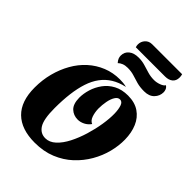

<svg xmlns="http://www.w3.org/2000/svg" viewBox="-291 -1162 1319 1319"><g transform="rotate(45 368.0 -502.5)"><path d="M297 22Q167 22 98 -45.5Q29 -113 29 -246Q29 -320 46.5 -387Q64 -454 96.5 -511.5Q129 -569 175.5 -611Q222 -653 280 -676.5Q338 -700 405 -700Q420 -700 435.5 -698.5Q451 -697 468 -693V-692Q414 -680 373.5 -655Q333 -630 304.5 -591.5Q276 -553 259 -501Q242 -449 234 -384.5Q226 -320 226 -243Q226 -136 252.5 -93.5Q279 -51 327 -51Q367 -51 401.5 -83Q436 -115 462.5 -167Q489 -219 507.5 -280Q526 -341 535.5 -400.5Q545 -460 544 -507Q543 -549 533.5 -576Q524 -603 502 -603Q482 -603 468 -580.5Q454 -558 447.5 -523.5Q441 -489 441 -453Q442 -416 452.5 -386.5Q463 -357 486 -348Q469 -324 444 -311.5Q419 -299 394 -299Q353 -299 324.5 -325.5Q296 -352 295 -413Q295 -453 308 -496Q321 -539 348.5 -577Q376 -615 419.5 -638Q463 -661 522 -661Q588 -661 632 -631Q676 -601 698 -549.5Q720 -498 721 -432Q722 -373 706 -310Q690 -247 656 -188Q622 -129 571 -81.5Q520 -34 451.5 -6Q383 22 297 22ZM579 -759Q538 -759 507.5 -767.5Q477 -776 449 -785Q421 -794 386 -794Q362 -794 344 -787Q326 -780 314 -768Q301 -783 296.5 -795Q292 -807 292 -820Q292 -854 318 -875.5Q344 -897 390 -897Q423 -897 452.5 -888Q482 -879 511 -870.5Q540 -862 572 -862Q597 -862 622.5 -871.5Q648 -881 656 -895Q670 -885 674.5 -872.5Q679 -860 679 -850Q679 -813 653 -786Q627 -759 579 -759ZM325 -933Q323 -939 322 -945Q321 -951 321 -957Q321 -985 340 -1006Q359 -1027 390 -1027H681Q683 -1020 684 -1013Q685 -1006 685 -999Q685 -967 664.5 -950Q644 -933 609 -933Z"/></g></svg>

Font: Sansita Swashed Light ExtraBold
Style: Regular
Weight: 800
Version: Version 1.003